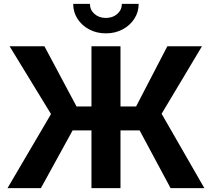

<svg xmlns="http://www.w3.org/2000/svg" viewBox="-20 -965 1087 985"><path d="M598.1 -727.5V0H449.2V-727.5ZM18.6 0 241.7 -379.9 29.3 -727.5H208L372.6 -418.9H678.2L838.4 -727.5H1016.1L809.1 -381.3L1028.3 0H855L696.3 -295.9H352.5L189.9 0ZM523.4 -793.9Q475.6 -793.9 437.7 -814Q399.9 -834 377.7 -868.4Q355.5 -902.8 355.5 -945.3H441.4Q441.4 -914.1 464.6 -893.6Q487.8 -873 523.4 -873Q558.6 -873 581.8 -893.6Q605 -914.1 605 -945.3H691.4Q691.4 -902.8 669.2 -868.7Q647 -834.5 609.1 -814.2Q571.3 -793.9 523.4 -793.9Z"/></svg>

Font: Inter 20pt
Style: Bold
Weight: 700
Version: Version 4.001;git-66647c0bb